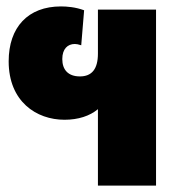

<svg xmlns="http://www.w3.org/2000/svg" viewBox="-20 -578 557 598"><path d="M285 0H466V-548H285V-411C285 -363 266 -340 229 -340C192 -340 174 -361 174 -394C174 -426 191 -441 213 -441C218 -441 224 -440 233 -437L242 -546C215 -556 188 -558 170 -558C67 -558 7 -493 7 -387C7 -262 93 -205 181 -205C224 -205 260 -217 285 -238Z"/></svg>

Font: Noto Sans Thai SemCond Blk
Style: Regular
Weight: 900
Width: 4
Designer: Monotype Design Team
Foundry: Monotype Imaging Inc.
Version: Version 2.002